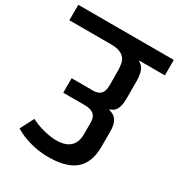

<svg xmlns="http://www.w3.org/2000/svg" viewBox="-231 -969 1017 1094"><g transform="rotate(30 278.0 -422.5)"><path d="M72.3 -152.3Q109 -134.3 141.5 -124.8Q174 -115.3 199 -112Q224 -108.7 236.7 -108.7Q276.3 -108.3 303.7 -119.7Q331 -131 345.8 -155.5Q360.7 -180 360.7 -219V-294.7Q360.7 -308.7 357.3 -321.2Q354 -333.7 345.3 -343.2Q336.7 -352.7 320.8 -358.3Q305 -364 280 -364H140.3V-459.3H280Q305.7 -459.3 319.8 -467.8Q334 -476.3 339.8 -489Q345.7 -501.7 346.8 -515Q348 -528.3 348 -538.3L347.3 -634.7Q346.7 -651.3 344 -669.7Q341.3 -688 331 -703.7Q320.7 -719.3 298.3 -729.2Q276 -739 236 -739H-36V-840.7H592.3V-739H424.7V-735Q450.7 -722 460 -693.8Q469.3 -665.7 469.3 -627.3V-512.7Q469.3 -473 457.5 -447.7Q445.7 -422.3 417 -414.3V-409.3Q435 -406.3 449.8 -395.7Q464.7 -385 473.7 -363.5Q482.7 -342 482.7 -306.3V-207Q482.7 -99.7 421.7 -50.2Q360.7 -0.7 233.3 -4Q182.7 -5.3 127.5 -20.3Q72.3 -35.3 26.3 -63.3Z"/></g></svg>

Font: Matangi Light
Style: Regular
Weight: 300
Designer: Prashant Pant
Foundry: The Graphic Ant
Version: Version 3.002